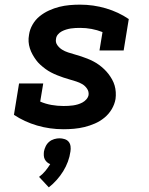

<svg xmlns="http://www.w3.org/2000/svg" viewBox="-20 -548 640 826"><path d="M253 8Q194 8 139.5 -8Q85 -24 40 -54L62 -189H166L153 -111Q176 -101 201.5 -96.5Q227 -92 253 -92Q263 -92 273.5 -92.5Q284 -93 294.5 -94.5Q305 -96 315 -99Q325 -102 334.5 -107Q344 -112 351.5 -120.5Q359 -129 361 -139Q363 -154 354.5 -166.5Q346 -179 334 -186Q322 -193 308 -197.5Q294 -202 280 -206Q266 -210 252.5 -214.5Q239 -219 225.5 -224.5Q212 -230 199.5 -236.5Q187 -243 175.5 -251.5Q164 -260 153.5 -269.5Q143 -279 135 -290Q127 -301 120 -313.5Q113 -326 108.5 -340Q104 -354 103 -368.5Q102 -383 105 -399Q108 -421 120 -442Q132 -463 150.5 -478Q169 -493 191 -503Q213 -513 235 -518.5Q257 -524 279.5 -526Q302 -528 324 -528Q382 -528 436 -512Q490 -496 534 -466L512 -331H408L421 -410Q398 -419 374 -423.5Q350 -428 325 -428Q315 -428 304.5 -427.5Q294 -427 284.5 -425.5Q275 -424 265 -421Q255 -418 245.5 -413Q236 -408 229 -399.5Q222 -391 221 -381Q218 -366 226.5 -354Q235 -342 247 -334.5Q259 -327 273 -322.5Q287 -318 301 -314Q315 -310 329 -305.5Q343 -301 356.5 -295.5Q370 -290 382.5 -283.5Q395 -277 406.5 -268.5Q418 -260 428 -250.5Q438 -241 446.5 -230Q455 -219 462 -206.5Q469 -194 473 -180.5Q477 -167 478 -152Q479 -137 477 -122Q473 -99 460.5 -78Q448 -57 429 -41.5Q410 -26 388 -16.5Q366 -7 343.5 -1.5Q321 4 298 6Q275 8 253 8ZM190 258 148 213Q163 202 175 187.5Q187 173 196 158Q188 155 182 149.5Q176 144 172.5 137Q169 130 168.5 121.5Q168 113 169 104Q171 93 176.5 81.5Q182 70 191.5 62Q201 54 213 50.5Q225 47 236 47Q247 47 258 50.5Q269 54 275.5 62Q282 70 283.5 81.5Q285 93 283 104Q280 126 272 147.5Q264 169 252 188.5Q240 208 224 226Q208 244 190 258Z"/></svg>

Font: Iosevka HT Extended
Style: Bold Italic
Weight: 700
Width: 7
Italic angle: -9°
Monospace: yes
Designer: Belleve Invis
Foundry: Belleve Invis
Version: Version 32.3.0; ttfautohint (v1.8.4)